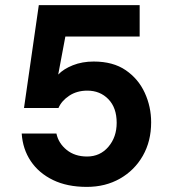

<svg xmlns="http://www.w3.org/2000/svg" viewBox="-20 -720 663 752"><path d="M320 12Q243 12 187.5 -15Q132 -42 100.5 -89Q69 -136 65 -197H201Q209 -159 241 -133Q273 -107 321 -107Q372 -107 404.5 -145Q437 -183 437 -239Q437 -298 404.5 -331.5Q372 -365 322 -365Q281 -365 251 -345Q221 -325 209 -297H74L132 -700H527V-577H236L208 -428Q229 -450 265.5 -464.5Q302 -479 347 -479Q423 -479 472.5 -445Q522 -411 547 -356.5Q572 -302 572 -241Q572 -167 539.5 -110Q507 -53 450 -20.5Q393 12 320 12Z"/></svg>

Font: DM Sans ExtraBold
Style: Regular
Weight: 800
Designer: Colophon Foundry, Jonny Pinhorn
Foundry: Colophon Foundry
Version: Version 4.004; ttfautohint (v1.8.4.7-5d5b)